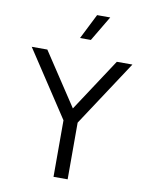

<svg xmlns="http://www.w3.org/2000/svg" viewBox="-105 -1075 899 1151"><g transform="rotate(10 344.5 -500.0)"><path d="M302 0V-344L38 -745H133L345 -424L556 -745H651L388 -345V0ZM314 -847 391 -1000H471L380 -847Z"/></g></svg>

Font: Plus Jakarta Text Light
Style: Regular
Weight: 300
Designer: Gumpita Rahayu
Foundry: Tokotype Studio
Version: Version 1.000